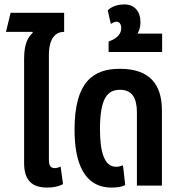

<svg xmlns="http://www.w3.org/2000/svg" viewBox="-20 -839 813 868"><path d="M194 9C221 9 246 4 265 -7L254 -86C246 -82 236 -79 228 -79C209 -79 201 -90 201 -116V-589C201 -669 233 -695 270 -695V-781H28L7 -695H127L128 -691C108 -672 89 -644 89 -573V-102C89 -22 126 9 194 9Z M485 9C505 9 531 7 546 -3L536 -92C527 -88 516 -85 505 -85C450 -85 432 -156 432 -254C432 -400 468 -433 523 -433C577 -433 599 -396 599 -330V0H712V-340C712 -455 659 -528 522 -528C402 -528 317 -470 317 -253C317 -103 360 9 485 9Z M471 -604H713V-687H602C610 -701 615 -719 615 -738C615 -788 588 -819 542 -819C522 -819 488 -814 467 -792L481 -731C488 -735 498 -741 507 -741C520 -741 528 -729 528 -712C528 -675 492 -659 471 -651Z"/></svg>

Font: Noto Sans Thai UI ExtCond SemBd
Style: Regular
Weight: 600
Width: 2
Designer: Monotype Design Team
Foundry: Monotype Imaging Inc.
Version: Version 2.000